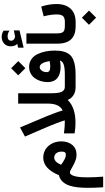

<svg xmlns="http://www.w3.org/2000/svg" viewBox="510 -1449 1274 2334"><g transform="rotate(-90 1147.0 -282.0)"><path d="M311.3 -176.3Q388.9 -118.4 429.7 -118.4Q441.3 -118.4 448.9 -120.9Q456.4 -123.4 461.5 -129.2Q466.5 -135 468.8 -144.6Q471 -154.2 471 -168.8Q471 -210.1 451.1 -235Q431.2 -259.9 398.5 -259.9Q345.6 -259.9 311.3 -176.3ZM36.3 315.9Q30.7 222.7 30.7 152.6Q30.7 118.9 32 90.2Q33.2 61.5 36.3 31Q39.3 0.5 44.6 -24.9Q49.9 -50.4 57.9 -75.3Q66 -100.3 77.8 -120.2Q89.7 -140.1 104.5 -156.7Q119.4 -173.3 139.8 -185.1Q160.2 -197 184.4 -203Q262.5 -392.4 398 -393.5Q433.8 -393.5 465.2 -381.9Q496.7 -370.3 520.2 -349.9Q543.6 -329.5 560.7 -302Q577.8 -274.6 586.6 -242.1Q595.5 -209.6 595.5 -174.8Q595.5 -92.7 552.6 -40.6Q509.8 11.6 429.7 11.6Q373.3 11.6 296.2 -32.7Q278.1 -43.8 245.8 -60.5Q228.7 -69.5 216.1 -69.5Q205 -69.5 195.2 -58.4Q185.4 -47.4 176.8 -24.2Q168.3 -1 163.2 40.8Q158.2 82.6 158.2 138.5Q158.2 230.2 165.2 313.4L167.3 335H145.1H56.4H37.3Z M773.3 -654.9Q799 -592.9 838 -501.5Q877.1 -410.1 896.2 -364Q915.4 -317.9 936.8 -260.2Q958.2 -202.5 971.3 -157.2Q1013.1 -177.3 1034 -222.2Q1054.9 -267 1054.9 -341.6V-678.1V-698.2H1075.1H1160.2H1180.4V-678.1V-295.7Q1180.4 -205.5 1198.7 -168.3Q1217.1 -131 1257.4 -131H1274.6V-110.8V-20.2V0H1256.4Q1198.5 0 1158.7 -24.7Q1118.9 -49.4 1098.7 -95.7Q1007.1 -1.5 823.7 -1.5Q756.7 -1.5 708.8 -10.1L692.2 -12.6V-29.7V-118.9V-142.1L714.9 -139Q771.3 -131.5 824.7 -131.5Q837.8 -131.5 850.9 -132Q843.3 -156.7 834.5 -182.1Q825.7 -207.6 813.6 -238.5Q801.5 -269.5 791.4 -294.7Q781.4 -319.9 763.7 -361Q746.1 -402 734.3 -429.7Q722.4 -457.4 699 -511.1Q675.6 -564.7 661 -598.5L653.9 -615.6L670 -624.2L745.1 -665L764.7 -675.6Z M1405 -703.8 1478.1 -776.8 1484.6 -783.4 1491.2 -776.8 1564.7 -703.3 1571.3 -696.7 1564.7 -690.2 1491.7 -617.1 1485.1 -610.6 1478.6 -617.1 1405 -690.7 1398.5 -697.2ZM1578.3 -190.4Q1541.1 -182.4 1500.8 -182.4Q1413.1 -182.4 1365 -221.9Q1316.9 -261.5 1315.9 -338Q1315.9 -382.4 1328.2 -423.2Q1340.6 -464 1363.5 -495.7Q1386.4 -527.5 1421.9 -546.3Q1457.4 -565.2 1500.8 -565.2Q1553.1 -565.2 1592.9 -538Q1632.7 -510.8 1655.2 -464.7Q1677.6 -418.6 1688.4 -365.5Q1699.2 -312.3 1699.2 -252.9Q1699.2 -191.9 1687.4 -148.1Q1675.6 -104.3 1652.9 -75.6Q1630.2 -46.9 1592.7 -30.2Q1555.2 -13.6 1509.3 -6.8Q1463.5 0 1399.5 0H1256.4V-20.2V-110.8V-131H1405Q1488.7 -131 1528.7 -144.6Q1568.8 -158.2 1578.3 -190.4ZM1571.8 -316.4Q1563.2 -370.3 1544.3 -403.3Q1525.4 -436.3 1497.2 -436.3Q1475.1 -436.3 1456.2 -412.3Q1437.3 -388.4 1437.3 -351.6Q1437.3 -329.5 1452.4 -318.9Q1467.5 -308.3 1507.3 -308.3Q1538 -308.3 1571.8 -316.4Z M1780.9 -709.3Q1765.2 -724.4 1758.2 -743.6Q1751.1 -762.7 1751.1 -788.9Q1751.1 -838.8 1784.1 -868.8Q1817.1 -898.7 1867.5 -898.7Q1880.1 -898.7 1892.4 -896.2Q1904.8 -893.7 1916.1 -888.9Q1927.5 -884.1 1938.5 -877.6L1941.1 -876.1V-873L1941.6 -813.1V-804L1934 -808.6Q1923.9 -815.1 1914.1 -818.9Q1904.3 -822.7 1894.5 -824.7Q1884.6 -826.7 1874.6 -826.7Q1819.1 -826.7 1819.1 -782.4Q1819.1 -772.3 1823.2 -764.5Q1827.2 -756.7 1836.3 -749.9Q1845.3 -743.1 1860.5 -737.5Q1865.5 -735.5 1868.5 -735.5Q1869.5 -735.5 1871.5 -736Q1884.1 -738.5 1907.3 -743.1Q1930.5 -747.6 1938.5 -749.6L1944.6 -750.6V-744.6V-686.1V-682.1L1940.6 -681.1L1740.6 -633.2L1734.5 -631.7V-637.8V-694.7V-698.7L1738.5 -699.7ZM1991.4 0Q1782.9 0 1782.9 -223.7V-577.8V-598H1803H1888.2H1908.3V-577.8V-223.7Q1908.3 -168.8 1927.2 -149.9Q1946.1 -131 1991.4 -131H2003.5V-110.8V-20.2V0Z M2019.1 156.2 2092.2 83.1 2098.7 76.6 2105.3 83.1 2178.8 156.7 2185.4 163.2 2178.8 169.8 2105.8 242.8 2099.2 249.4 2092.7 242.8 2019.1 169.3 2012.6 162.7ZM2239.8 -399Q2265 -313.9 2265 -231.7Q2265 -122.9 2208.6 -61.2Q2152.1 0.5 2045.8 0.5H1986.4V-19.6V-110.3V-130.5H2045.8Q2096.7 -130.5 2117.6 -152.1Q2138.5 -173.8 2138.5 -230.2Q2138.5 -292.7 2120.4 -368.8L2115.9 -387.9L2135 -392.9L2215.6 -413.1L2234.3 -417.6Z"/></g></svg>

Font: Vazir FD
Style: Bold
Weight: 700
Foundry: DejaVu fonts team - Redesigned by Saber Rastikerdar
Version: Version 21.10;October 20, 2019;FontCreator 12.0.0.2547 64-bi